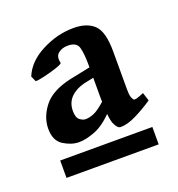

<svg xmlns="http://www.w3.org/2000/svg" viewBox="-71 -646 404 436"><g transform="rotate(-20 130.5 -428.0)"><path d="M254.9 -372.1Q233.9 -357.9 212.6 -347.4Q191.4 -336.9 174.8 -336.9Q167 -336.9 160.6 -351.6Q154.3 -366.2 154.3 -415V-493.7Q154.3 -522 150.1 -536.9Q146 -551.8 124.5 -551.8Q110.8 -551.8 101.6 -544.4Q92.3 -537.1 96.2 -521Q97.2 -518.1 81.8 -512.9Q66.4 -507.8 49.6 -503.9Q32.7 -500 28.8 -501L22.9 -514.2Q36.1 -546.4 73.7 -565.7Q111.3 -585 150.4 -585Q183.1 -585 200.2 -568.4Q217.3 -551.8 217.3 -503.9V-413.1Q217.3 -400.4 219 -394.5Q220.7 -388.7 223.6 -385.7Q225.6 -384.3 230.7 -385.5Q235.8 -386.7 248.5 -392.1ZM130.9 -458.5Q110.4 -453.6 97.7 -440.9Q85 -428.2 85 -408.2Q85 -392.1 92.3 -386.5Q99.6 -380.9 106 -380.9Q115.7 -380.9 127 -385.7Q138.2 -390.6 157.2 -407.7L159.2 -378.9Q135.7 -354 113.5 -345.5Q91.3 -336.9 74.7 -336.9Q56.2 -336.9 37.4 -348.6Q18.6 -360.4 18.6 -389.2Q18.6 -417.5 38.6 -442.9Q58.6 -468.3 105.5 -478.5L183.6 -494.6L184.1 -469.7ZM19.5 -270.5V-312.5H242.2V-270.5Z"/></g></svg>

Font: Namdhinggo
Style: Bold
Weight: 700
Designer: Victor Gaultney
Foundry: SIL International
Version: Version 3.001